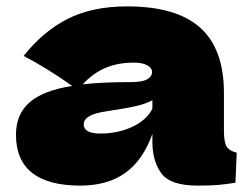

<svg xmlns="http://www.w3.org/2000/svg" viewBox="-20 -576 781 601"><path d="M681 -166Q681 -132 689 -118Q697 -104 721 -98L717 -4Q685 1 661.5 3Q638 5 599 5Q513 5 485 -33.5Q457 -72 457 -132V-157Q428 -75 372.5 -35Q317 5 231 5Q131 5 80.5 -35Q30 -75 30 -154Q30 -219 73 -256Q116 -293 206 -307Q130 -361 54 -401Q114 -477 191 -516.5Q268 -556 378 -556Q532 -556 606.5 -489.5Q681 -423 681 -285ZM239 -312Q299 -319 389 -319Q426 -319 441 -328Q456 -337 456 -351Q456 -363 441 -371.5Q426 -380 399 -380Q348 -380 309 -363Q270 -346 239 -312ZM457 -236V-262Q433 -250 404 -243.5Q375 -237 334 -231L298 -225Q242 -214 242 -187Q242 -158 294 -158Q350 -158 395 -179.5Q440 -201 457 -236Z"/></svg>

Font: Dela Gothic One
Style: Regular
Weight: 400
Designer: aratakana
Foundry: aratakana
Version: Version 1.004